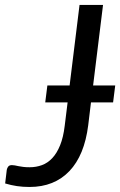

<svg xmlns="http://www.w3.org/2000/svg" viewBox="-38 -736 478 764"><path d="M239 -396 278.5 -716.5H372L332.5 -396H420.5L412 -328.5H324L313 -237.5Q305.5 -178 286.8 -132.2Q268 -86.5 238.2 -55.2Q208.5 -24 168.8 -8Q129 8 79.5 8Q52.5 8 29.2 4.5Q6 1 -17.5 -6L-11 -60.5Q-9.5 -68 -5 -73.5Q-0.5 -79 9.5 -79Q15 -79 21.2 -77.8Q27.5 -76.5 35.8 -74.8Q44 -73 54.8 -71.8Q65.5 -70.5 80 -70.5Q106 -70.5 129 -79Q152 -87.5 170.2 -107Q188.5 -126.5 201.2 -158Q214 -189.5 219.5 -235.5L231 -328.5H142L150.5 -396Z"/></svg>

Font: Lato
Style: Italic
Weight: 400
Italic angle: -7°
Designer: Lukasz Dziedzic
Foundry: tyPoland Lukasz Dziedzic
Version: Version 2.007; 2014-02-27